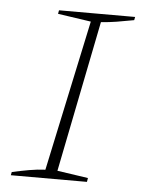

<svg xmlns="http://www.w3.org/2000/svg" viewBox="-43 -552 442 588"><g transform="rotate(5 177.5 -258.0)"><path d="M12 0 14 -10Q41 -16 66.5 -20.5Q92 -25 116 -26L215 -490L113 -505L115 -516H349L347 -506Q315 -500 293.5 -496.5Q272 -493 246 -491L153 -26L248 -12L246 0Z"/></g></svg>

Font: Piazzolla SC Thin
Style: Italic
Weight: 100
Italic angle: -11.3°
Designer: Juan Pablo del Peral
Foundry: Huerta Tipografica
Version: Version 1.330